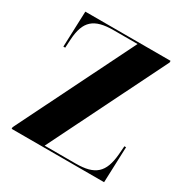

<svg xmlns="http://www.w3.org/2000/svg" viewBox="-163 -853 963 991"><g transform="rotate(30 318.5 -357.0)"><path d="M38 0H589L597 -213H587L583 -162C573 -50 529 -10 414 -10H229L573 -704V-714H65L57 -501H68L71 -552C78 -664 123 -704 240 -704H382L38 -10Z"/></g></svg>

Font: Noto Serif Display Condensed Black
Style: Regular
Weight: 900
Width: 3
Designer: Monotype Design Team
Foundry: Monotype Imaging Inc.
Version: Version 2.009